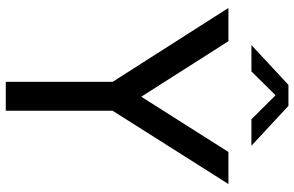

<svg xmlns="http://www.w3.org/2000/svg" viewBox="-197 -821 1018 664"><g transform="rotate(90 312.0 -489.0)"><path d="M263 0V-369.5L7.5 -770H122.5L314.5 -468.5L505.5 -770H616.5L363 -369.5V0ZM136 -849.5 273.5 -977.5H346L484 -849.5H392.5L309.5 -933L227 -849.5Z"/></g></svg>

Font: Junction Medium
Style: Regular
Weight: 500
Designer: Caroline Hadilaksono
Foundry: Caroline Hadilaksono, Tyler Finck, The League of Moveable Type
Version: Version 2.000; ttfautohint (v1.8.3)